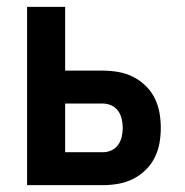

<svg xmlns="http://www.w3.org/2000/svg" viewBox="-20 -540 540 560"><path d="M59 0V-520H170V-334H280Q303 -334 325.5 -330Q348 -326 368 -316Q388 -306 404.5 -290Q421 -274 431 -254Q441 -234 445 -212Q449 -190 449 -167Q449 -144 445 -122Q441 -100 431 -80Q421 -60 404.5 -44Q388 -28 368 -18Q348 -8 325.5 -4Q303 0 280 0ZM170 -96H280Q293 -96 305 -101.5Q317 -107 324.5 -117.5Q332 -128 335 -141Q338 -154 338 -167Q338 -180 335 -193Q332 -206 324.5 -216.5Q317 -227 305 -232.5Q293 -238 280 -238H170Z"/></svg>

Font: Iosevka
Style: Bold
Weight: 700
Monospace: yes
Designer: Belleve Invis
Foundry: Belleve Invis
Version: Version 32.5.0; ttfautohint (v1.8.4)